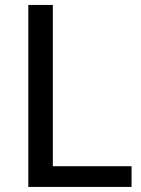

<svg xmlns="http://www.w3.org/2000/svg" viewBox="-20 -736 554 756"><path d="M498 -81.5V0H91.5V-716.5H188V-81.5Z"/></svg>

Font: Lato 2
Style: Regular
Weight: 400
Designer: Lukasz Dziedzic with Adam Twardoch and Botio Nikoltchev
Foundry: tyPoland Lukasz Dziedzic
Version: Version 2.015; 2015-08-06; http://www.latofonts.com/